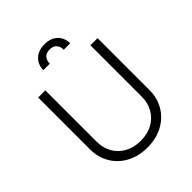

<svg xmlns="http://www.w3.org/2000/svg" viewBox="-258 -1096 1260 1260"><g transform="rotate(-45 372.0 -466.0)"><path d="M581.3 -727.3H647.7V-245.7Q647.7 -171.5 613.1 -113.1Q578.5 -54.7 516.3 -21.1Q454.2 12.4 372.2 12.4Q290.5 12.4 228.3 -21.1Q166.2 -54.7 131.4 -113.1Q96.6 -171.5 96.6 -245.7V-727.3H163V-250.4Q163 -192.5 188.9 -147.2Q214.8 -101.9 261.9 -76Q308.9 -50.1 372.2 -50.1Q435.7 -50.1 482.6 -76Q529.5 -101.9 555.4 -147.2Q581.3 -192.5 581.3 -250.4ZM247.9 -830.3Q247.9 -881 281.4 -913.2Q315 -945.3 372.9 -945.3Q430.8 -945.3 463.8 -913.2Q496.8 -881 496.8 -830.3H437.1Q437.1 -859 421.7 -878Q406.3 -897 372.9 -897Q338.1 -897 322.8 -877.7Q307.5 -858.3 307.5 -830.3Z"/></g></svg>

Font: Inter Zeller Light
Style: Regular
Weight: 300
Designer: Rasmus Andersson; Joe Bland
Foundry: zeller
Version: Version 3.015;git-dec3a8cb1